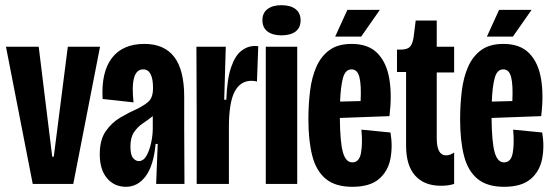

<svg xmlns="http://www.w3.org/2000/svg" viewBox="-20 -708 2127 739"><path d="M106 0 3 -528H129L181 -105H187L241 -528H365L262 0Z M465 11Q420 11 392 -22Q364 -55 364 -114Q364 -170 387 -203Q410 -236 443 -255.5Q476 -275 506 -288Q546 -308 557.5 -323.5Q569 -339 569 -369Q569 -441 531 -441Q480 -441 494 -314L375 -327Q369 -430 410.5 -484.5Q452 -539 536 -539Q612 -539 650.5 -489Q689 -439 689 -335V-212Q689 -159 689.5 -106Q690 -53 690 0H581Q583 -39 584 -77.5Q585 -116 587 -154H579Q571 -70 540.5 -29.5Q510 11 465 11ZM514 -88Q532 -88 543.5 -108Q555 -128 561.5 -157.5Q568 -187 568 -214V-261Q549 -246 529.5 -233Q510 -220 496 -199.5Q482 -179 482 -144Q482 -112 492 -100Q502 -88 514 -88Z M737 0V-278L736 -528H849L843 -324H851Q854 -404 869.5 -449Q885 -494 909 -512.5Q933 -531 961 -531Q969 -531 974 -530L969 -394Q961 -397 948 -397Q905 -397 883 -355Q861 -313 861 -217V0Z M1003 0V-528H1124V0ZM1063 -572Q1029 -572 1009.5 -587Q990 -602 990 -630Q990 -658 1009.5 -673Q1029 -688 1063 -688Q1098 -688 1117.5 -673Q1137 -658 1137 -630Q1137 -601 1117.5 -586.5Q1098 -572 1063 -572Z M1336 11Q1271 11 1234 -19.5Q1197 -50 1182 -108Q1167 -166 1167 -249Q1167 -306 1173.5 -358.5Q1180 -411 1198 -451.5Q1216 -492 1248.5 -515.5Q1281 -539 1333 -539Q1398 -539 1433 -503Q1468 -467 1478.5 -404.5Q1489 -342 1479 -261L1288 -254Q1289 -160 1300 -121.5Q1311 -83 1336 -83Q1363 -83 1369.5 -119.5Q1376 -156 1371 -209L1483 -198Q1492 -144 1482.5 -96Q1473 -48 1438 -18.5Q1403 11 1336 11ZM1333 -441Q1309 -441 1300 -407.5Q1291 -374 1289 -317L1368 -319Q1371 -380 1363.5 -410.5Q1356 -441 1333 -441ZM1370 -567H1270L1317 -670H1442Z M1677 7Q1613 7 1578 -32Q1543 -71 1543 -147V-431H1508V-517H1521Q1550 -517 1560 -530.5Q1570 -544 1573 -573L1580 -629H1661V-528H1728V-429H1661V-176Q1661 -110 1697 -110Q1712 -110 1728 -121V0Q1715 4 1702.5 5.5Q1690 7 1677 7Z M1920 11Q1855 11 1818 -19.5Q1781 -50 1766 -108Q1751 -166 1751 -249Q1751 -306 1757.5 -358.5Q1764 -411 1782 -451.5Q1800 -492 1832.5 -515.5Q1865 -539 1917 -539Q1982 -539 2017 -503Q2052 -467 2062.5 -404.5Q2073 -342 2063 -261L1872 -254Q1873 -160 1884 -121.5Q1895 -83 1920 -83Q1947 -83 1953.5 -119.5Q1960 -156 1955 -209L2067 -198Q2076 -144 2066.5 -96Q2057 -48 2022 -18.5Q1987 11 1920 11ZM1917 -441Q1893 -441 1884 -407.5Q1875 -374 1873 -317L1952 -319Q1955 -380 1947.5 -410.5Q1940 -441 1917 -441ZM1954 -567H1854L1901 -670H2026Z"/></svg>

Font: Bricolage Grotesque 96pt Condensed SemiBold
Style: Regular
Weight: 600
Width: 3
Designer: Mathieu Triay
Foundry: Atelier Triay
Version: Version 1.001; ttfautohint (v1.8.4.7-5d5b);gftools[0.9.33.de